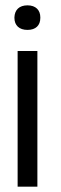

<svg xmlns="http://www.w3.org/2000/svg" viewBox="-20 -529 230 719"><path d="M131 -462V-464C131 -491 114 -509 83 -509C52 -509 35 -492 34 -464V-462C34 -434 52 -417 83 -417C114 -417 131 -434 131 -462ZM46 170H120V-338H46Z"/></svg>

Font: LT Wave Text Light
Style: Regular
Weight: 300
Designer: Daniel Lyons
Version: Version 2.5 (Glyphs App)